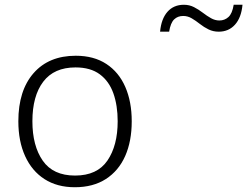

<svg xmlns="http://www.w3.org/2000/svg" viewBox="-20 -776 1038 806"><path d="M533 -267Q533 -183 505.5 -121Q478 -59 424.5 -24.5Q371 10 294 10Q220 10 167 -24Q114 -58 85.5 -120.5Q57 -183 57 -267Q57 -396 121 -469Q185 -542 298 -542Q374 -542 426.5 -507.5Q479 -473 506 -411Q533 -349 533 -267ZM116 -267Q116 -164 159.5 -101.5Q203 -39 295 -39Q388 -39 431 -102Q474 -165 474 -267Q474 -333 456 -384Q438 -435 399 -464Q360 -493 297 -493Q207 -493 161.5 -433Q116 -373 116 -267ZM652 -643Q657 -697 683 -726.5Q709 -756 752 -756Q775 -756 794.5 -746Q814 -736 831.5 -722.5Q849 -709 866 -699.5Q883 -690 901 -690Q923 -690 939 -704.5Q955 -719 961 -756H998Q993 -702 966.5 -672.5Q940 -643 898 -643Q875 -643 855.5 -652.5Q836 -662 819 -675.5Q802 -689 785 -699Q768 -709 749 -709Q726 -709 711 -694.5Q696 -680 690 -643Z"/></svg>

Font: Noto Sans Thai Looped Light
Style: Regular
Weight: 300
Designer: Sasikarn Vongin, Ben Mitchell
Foundry: The Fontpad Ltd
Version: Version 1.001; ttfautohint (v1.8.4.7-5d5b)